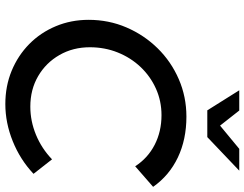

<svg xmlns="http://www.w3.org/2000/svg" viewBox="-124 -834 970 763"><g transform="rotate(90 361.5 -453.0)"><path d="M394 11.3Q322.7 11.3 261.8 -13.8Q201 -39 155.5 -83.8Q110 -128.7 84.7 -189.2Q59.3 -249.7 59.3 -319.7Q59.3 -399.7 89.5 -470Q119.7 -540.3 172.5 -594Q225.3 -647.7 295.2 -678Q365 -708.3 444 -708.3Q534.7 -708.3 606.2 -674.3Q677.7 -640.3 723 -576L641.3 -504.7Q608.7 -555 555.8 -582.2Q503 -609.3 438.3 -609.3Q382 -609.3 333 -587.3Q284 -565.3 246.8 -526.2Q209.7 -487 189 -435.3Q168.3 -383.7 168.3 -324.7Q168.3 -257.3 199.2 -203.7Q230 -150 283.2 -119Q336.3 -88 404.3 -88Q461.7 -88 516.2 -110.5Q570.7 -133 613.7 -174.3L671.3 -100.7Q615 -47.7 541.8 -18.2Q468.7 11.3 394 11.3ZM419 -791.3 339.3 -918.3H419.7L479.7 -842L572 -918.3H658.7L525.3 -791.3Z"/></g></svg>

Font: Red Hat Display VF
Style: Italic
Weight: 300
Italic angle: -12°
Designer: Pentagram, MCKL
Foundry: Pentagram, MCKL
Version: Version 1.010